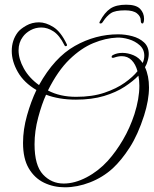

<svg xmlns="http://www.w3.org/2000/svg" viewBox="-20 -754 654 817"><path d="M517 -734Q559 -734 576 -716.5Q593 -699 593 -674Q593 -667 591.5 -660.5Q590 -654 586 -654Q579 -654 579 -667Q579 -684 563 -697Q547 -710 512 -710Q470 -710 452 -698Q434 -686 419 -663Q414 -654 408 -654Q400 -654 405 -663Q425 -701 449.5 -717.5Q474 -734 517 -734ZM256 43Q208 43 167.5 23.5Q127 4 102.5 -37.5Q78 -79 78 -146Q78 -203 95 -263Q112 -323 135 -371Q82 -402 56 -447.5Q30 -493 30 -537Q30 -583 56 -617Q67 -631 91.5 -645Q116 -659 146 -659Q175 -659 207 -639Q239 -619 264 -566Q265 -565 265 -562Q265 -558 260.5 -557.5Q256 -557 254 -562Q233 -604 207.5 -620.5Q182 -637 156 -637Q131 -637 110 -625.5Q89 -614 77 -597Q59 -573 59 -540Q59 -503 81.5 -462.5Q104 -422 146 -392Q211 -509 298.5 -558.5Q386 -608 483 -608Q513 -608 543 -600Q573 -592 593 -573.5Q613 -555 613 -524Q613 -507 605 -485Q604 -481 601.5 -477Q599 -473 597 -468Q614 -431 614 -382Q614 -328 593 -262Q567 -181 532 -126.5Q497 -72 459 -37Q417 1 363 22Q309 43 256 43ZM304 -342Q373 -342 424.5 -359.5Q476 -377 511 -402Q546 -427 565 -451Q557 -481 540 -498Q523 -515 498 -515Q483 -515 466 -509Q464 -508 460 -508Q455 -508 455 -512Q455 -517 461 -520Q478 -529 501 -529Q524 -529 548 -519Q572 -509 587 -486Q594 -501 594 -517Q594 -544 574.5 -561.5Q555 -579 528 -587Q501 -595 478 -594Q429 -592 377 -570.5Q325 -549 275.5 -501Q226 -453 184 -369Q235 -342 304 -342ZM251 27Q298 27 348.5 0.5Q399 -26 439 -70Q474 -109 503.5 -159.5Q533 -210 552 -268Q573 -334 573 -389Q573 -401 572 -411.5Q571 -422 569 -432Q547 -409 510.5 -385Q474 -361 422.5 -345.5Q371 -330 303 -330Q266 -330 234 -335.5Q202 -341 176 -351Q158 -312 142.5 -254Q127 -196 127 -140Q127 -50 163 -11.5Q199 27 251 27Z"/></svg>

Font: Gwendolyn
Style: Regular
Weight: 400
Designer: Robert E. Leuschke
Foundry: Robert E. Leuschke
Version: Version 1.010; ttfautohint (v1.8.3)